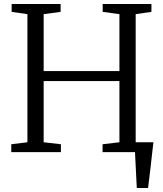

<svg xmlns="http://www.w3.org/2000/svg" viewBox="-20 -763 818 963"><path d="M666 180Q665 157.5 663.8 134.2Q662.5 111 661.5 88.2Q660.5 65.5 659.2 43.2Q658 21 657 -0.5L610 -49.5H749.5Q747 -26.5 744.2 -3.8Q741.5 19 739 42.2Q736.5 65.5 733.8 88.5Q731 111.5 728.2 134.5Q725.5 157.5 722.5 180ZM117.5 -49.5V-692L38.5 -703.5V-743H284V-703.5L199 -692V-406.5H579V-692L495 -703.5V-743H739.5V-703.5L660.5 -692V-49.5L742 -39.5V0H494.5V-39.5L579 -49.5V-356.5H199V-49.5L285.5 -39.5V0H36.5V-39.5Z"/></svg>

Font: Merriweather 36pt Light
Style: Regular
Weight: 300
Designer: Eben Sorkin
Foundry: Eben Sorkin
Version: Version 2.100